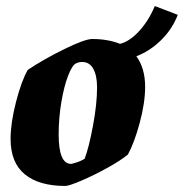

<svg xmlns="http://www.w3.org/2000/svg" viewBox="-20 -606 608 635"><path d="M431 -420Q460 -380 460 -319Q460 -266 442 -199.5Q424 -133 403 -95Q379 -75 334.5 -50.5Q290 -26 249 -8.5Q208 9 196 9Q109 9 62 -29.5Q15 -68 15 -147Q15 -199 33 -269Q51 -339 72 -375Q126 -411 193.5 -444Q261 -477 285 -477Q337 -477 377 -461Q409 -469 440.5 -503.5Q472 -538 492 -586L568 -557Q550 -510 513 -473.5Q476 -437 431 -420ZM301 -317Q301 -356 288.5 -378.5Q276 -401 252 -401Q241 -401 233 -397Q220 -393 206 -357.5Q192 -322 183 -269Q174 -216 174 -161Q174 -64 215 -64Q218 -64 227 -67Q235 -69 244.5 -73Q254 -77 260 -81Q274 -118 287.5 -190Q301 -262 301 -317Z"/></svg>

Font: Grenze ExtraBold
Style: Italic
Weight: 800
Italic angle: -10°
Designer: Renata Polastri
Foundry: Omnibus-Type
Version: Version 1.002; ttfautohint (v1.8)